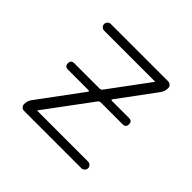

<svg xmlns="http://www.w3.org/2000/svg" viewBox="-132 -667 813 813"><g transform="rotate(45 275.0 -260.0)"><path d="M95 -56 237 -248Q242 -255 234 -255H111Q92 -255 92 -274Q92 -293 111 -293H262Q271 -293 276 -300L407 -477Q407 -478 407.5 -478Q408 -478 408 -479Q408 -480 407 -480H103Q95 -480 89 -486Q83 -492 83 -500Q83 -508 89 -514Q95 -520 103 -520H447Q455 -520 461 -514Q467 -508 467 -500Q467 -479 455 -464L334 -300Q329 -293 337 -293H439Q458 -293 458 -274Q458 -255 439 -255H309Q300 -255 295 -248L143 -43Q143 -42 142.5 -42Q142 -42 142 -41Q142 -40 143 -40H447Q455 -40 461 -34Q467 -28 467 -20Q467 -12 461 -6Q455 0 447 0H103Q95 0 89 -6Q83 -12 83 -20Q83 -41 95 -56Z"/></g></svg>

Font: Rounded Mplus 1c Light
Style: Regular
Weight: 300
Version: Version 1.059.20150529